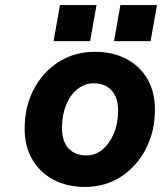

<svg xmlns="http://www.w3.org/2000/svg" viewBox="-20 -721 638 756"><path d="M454 -701H598L573 -559H429ZM216 -701H360L335 -559H191ZM77 -214Q77 -301 113 -369.5Q149 -438 211.5 -477.5Q274 -517 353 -517Q424 -517 477.5 -489Q531 -461 560.5 -410Q590 -359 590 -289Q590 -203 554 -134Q518 -65 456 -25Q394 15 315 15Q244 15 190.5 -13.5Q137 -42 107 -93.5Q77 -145 77 -214ZM445 -286Q445 -337 419.5 -365Q394 -393 348 -393Q314 -393 285.5 -370.5Q257 -348 240.5 -308Q224 -268 224 -217Q224 -165 249.5 -137Q275 -109 321 -109Q355 -109 383 -132Q411 -155 428 -195Q445 -235 445 -286Z"/></svg>

Font: Overused Grotesk
Style: Bold Italic
Weight: 700
Italic angle: -10°
Version: Version 0.003